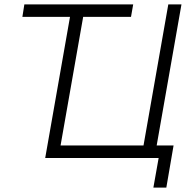

<svg xmlns="http://www.w3.org/2000/svg" viewBox="-20 -720 881 875"><path d="M82 -643H299L186 0H703L679 135H738L771 -57H694L807 -700H747L634 -57H256L359 -643H577L587 -700H91Z"/></svg>

Font: Fixel Display Light
Style: Italic
Weight: 300
Italic angle: -10°
Designer: AlfaBravo + MacPaw
Foundry: Kyrylo Tkachov, Marchela Mozhyna, Serhii Makarenko, Maria Weinstein, Zakhar Kryvoshyya
Version: Version 1.210;Glyphs 3.2 (3217)